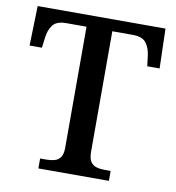

<svg xmlns="http://www.w3.org/2000/svg" viewBox="-80 -786 785 858"><g transform="rotate(10 312.0 -357.0)"><path d="M151 0V-45H179Q199 -45 216 -49.5Q233 -54 243 -68.5Q253 -83 253 -111V-661H161Q117 -661 100 -638Q83 -615 79 -582L73 -534H17L22 -714H602L607 -534H551L545 -582Q541 -615 524 -638Q507 -661 462 -661H370V-115Q370 -85 379.5 -70Q389 -55 406 -50Q423 -45 443 -45H471V0Z"/></g></svg>

Font: Noto Serif Kannada Medium
Style: Regular
Weight: 500
Version: Version 2.003